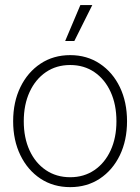

<svg xmlns="http://www.w3.org/2000/svg" viewBox="-20 -748 567 777"><path d="M264.2 9.3Q195.8 9.3 143.8 -25.1Q91.8 -59.6 62.5 -119.9Q33.2 -180.2 33.2 -257.3Q33.2 -335 62.5 -395.3Q91.8 -455.6 143.8 -490.2Q195.8 -524.9 264.2 -524.9Q332 -524.9 384 -490.2Q436 -455.6 465.1 -395.3Q494.1 -335 494.1 -257.3Q494.1 -180.2 465.1 -119.9Q436 -59.6 384 -25.1Q332 9.3 264.2 9.3ZM264.2 -30.8Q319.8 -30.8 362.1 -59.6Q404.3 -88.4 427.7 -139.4Q451.2 -190.4 451.2 -257.3Q451.2 -324.7 427.7 -376Q404.3 -427.2 362.1 -456.1Q319.8 -484.9 264.2 -484.9Q208 -484.9 165.8 -456.1Q123.5 -427.2 99.9 -376Q76.2 -324.7 76.2 -257.3Q76.2 -190.4 99.6 -139.4Q123 -88.4 165.5 -59.6Q208 -30.8 264.2 -30.8ZM243.7 -582 305.2 -727.5H353.5L280.8 -582Z"/></svg>

Font: Inter Display ExtraLight
Style: Regular
Weight: 200
Designer: Rasmus Andersson
Foundry: rsms
Version: Version 4.000;git-a52131595